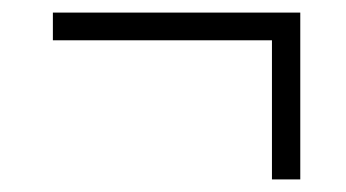

<svg xmlns="http://www.w3.org/2000/svg" viewBox="-20 -403 550 305"><path d="M412 -118V-339H64V-383H457V-118Z"/></svg>

Font: Noto Serif SemiCondensed Light
Style: Italic
Weight: 300
Width: 4
Italic angle: -12°
Designer: Monotype Design Team
Foundry: Monotype Imaging Inc.
Version: Version 2.013; ttfautohint (v1.8.4.7-5d5b)